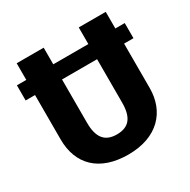

<svg xmlns="http://www.w3.org/2000/svg" viewBox="-159 -843 999 1010"><g transform="rotate(-30 340.5 -338.0)"><path d="M668 -592H611V-693H447V-592H234V-693H70V-592H13V-500H70V-230C70 -79 164 17 340 17C518 17 611 -88 611 -230V-500H668ZM447 -237C447 -148 415 -105 340 -105C267 -105 234 -148 234 -237V-500H447Z"/></g></svg>

Font: Fira Sans
Style: Bold
Weight: 700
Designer: Carrois Corporate & Edenspiekermann AG
Foundry: Carrois Corporate GbR & Edenspiekermann AG
Version: Version 4.203